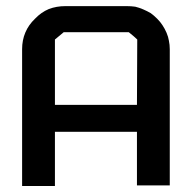

<svg xmlns="http://www.w3.org/2000/svg" viewBox="-20 -620 640 640"><path d="M503.9 -557.6Q514.6 -546.9 521.5 -536.1Q529.3 -524.4 535.2 -510.7Q541 -497.1 543 -484.4Q545.9 -470.7 545.9 -456.1Q545.9 -304.7 545.9 -2Q509.8 -2 436.5 -2Q436.5 -61.5 436.5 -180.7Q345.7 -180.7 163.1 -180.7Q163.1 -120.1 163.1 0Q127 0 53.7 0Q53.7 -114.3 53.7 -228.5Q53.7 -341.8 53.7 -456.1Q53.7 -486.3 64.5 -511.7Q75.2 -537.1 96.7 -557.6Q117.2 -579.1 142.6 -589.8Q168 -599.6 198.2 -599.6Q249 -599.6 300.8 -599.6Q317.4 -599.6 334 -599.6Q368.2 -599.6 402.3 -599.6Q417 -599.6 430.7 -597.7Q443.4 -594.7 457 -588.9Q470.7 -583 482.4 -576.2Q493.2 -568.4 503.9 -557.6Q503.9 -557.6 503.9 -557.6Q503.9 -557.6 503.9 -557.6ZM436.5 -270.5Q436.5 -342.8 437.5 -488.3Q428.7 -497.1 409.2 -512.7Q336.9 -512.7 192.4 -512.7Q182.6 -504.9 163.1 -488.3Q163.1 -416 163.1 -270.5Q231.4 -270.5 299.8 -270.5Q368.2 -270.5 436.5 -270.5Z"/></svg>

Font: Bestnet font
Style: Regular
Weight: 400
Version: Version 1.0